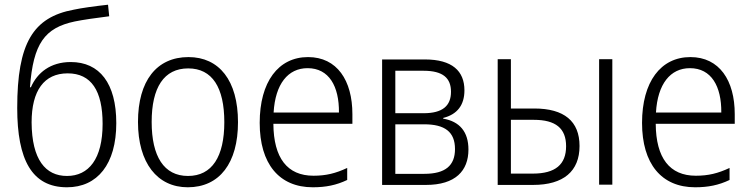

<svg xmlns="http://www.w3.org/2000/svg" viewBox="-20 -784 3181 814"><path d="M264 10C393 10 473 -88 473 -262C473 -431 402 -521 280 -521C194 -521 138 -476 111 -414H107C121 -599 169 -666 297 -693C331 -700 387 -708 443 -715L438 -764C383 -758 325 -750 293 -743C120 -711 53 -601 53 -326C53 -107 115 10 264 10ZM264 -38C173 -38 115 -107 114 -265C114 -400 167 -473 267 -473C367 -473 415 -399 415 -259C415 -110 356 -38 264 -38Z M776 10C911 10 989 -93 989 -266C989 -443 909 -542 779 -542C644 -542 565 -441 565 -267C565 -93 647 10 776 10ZM777 -38C675 -38 623 -121 623 -267C623 -413 675 -494 778 -494C880 -494 931 -413 931 -266C931 -120 879 -38 777 -38Z M1306 10C1361 10 1406 1 1452 -21V-72C1403 -49 1362 -39 1309 -39C1198 -39 1140 -114 1139 -259H1474V-300C1474 -443 1409 -542 1286 -542C1160 -542 1081 -437 1081 -263C1081 -90 1163 10 1306 10ZM1140 -307C1147 -428 1201 -495 1284 -495C1375 -495 1418 -418 1417 -307Z M1600 0H1786C1911 0 1966 -60 1966 -150C1966 -225 1929 -269 1859 -281V-284C1919 -299 1949 -339 1949 -401C1949 -483 1897 -532 1781 -532H1600ZM1656 -304V-484H1776C1858 -484 1892 -453 1892 -395C1892 -335 1856 -304 1776 -304ZM1656 -47V-257H1778C1866 -257 1909 -225 1909 -152C1909 -82 1868 -47 1779 -47Z M2090 0H2240C2369 0 2437 -58 2437 -165C2437 -270 2372 -324 2245 -324H2146V-533H2090ZM2520 -1H2576V-533H2520ZM2146 -48V-276H2243C2336 -276 2380 -240 2380 -164C2380 -87 2335 -48 2239 -48Z M2927 10C2982 10 3027 1 3073 -21V-72C3024 -49 2983 -39 2930 -39C2819 -39 2761 -114 2760 -259H3095V-300C3095 -443 3030 -542 2907 -542C2781 -542 2702 -437 2702 -263C2702 -90 2784 10 2927 10ZM2761 -307C2768 -428 2822 -495 2905 -495C2996 -495 3039 -418 3038 -307Z"/></svg>

Font: Noto Sans SemiCondensed Light
Style: Regular
Weight: 300
Width: 4
Designer: Monotype Design Team
Foundry: Monotype Imaging Inc.
Version: Version 2.013